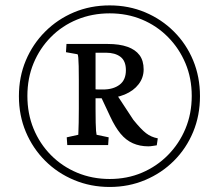

<svg xmlns="http://www.w3.org/2000/svg" viewBox="-20 -706 831 729"><path d="M233.4 -184.6 277.3 -194.3Q277.3 -197.3 277.8 -208.5Q278.3 -219.7 278.8 -240.7Q279.3 -261.7 279.3 -293V-402.3Q279.3 -433.6 278.8 -454.6Q278.3 -475.6 277.3 -486.8Q276.4 -498 274.4 -500L230.5 -507.8L232.4 -539.1H388.7Q433.6 -539.1 463.9 -528.3Q494.1 -517.6 509.8 -496.6Q525.4 -475.6 525.4 -442.4Q525.4 -411.1 506.3 -386.2Q487.3 -361.3 453.6 -347.2Q419.9 -333 377.9 -333H335V-367.2Q345.7 -366.2 354 -366.2Q362.3 -366.2 371.1 -366.2Q410.2 -366.2 434.1 -384.3Q458 -402.3 458 -439.5Q458 -474.6 437.5 -490.2Q417 -505.9 381.8 -505.9H342.8V-293Q342.8 -261.7 343.3 -240.7Q343.8 -219.7 344.7 -209Q345.7 -198.2 346.7 -194.3L392.6 -184.6L390.6 -155.3H235.4ZM543 -150.4Q510.7 -150.4 484.4 -162.1Q458 -173.8 437.5 -198.7Q417 -223.6 398.4 -263.7L361.3 -342.8L417 -356.4L486.3 -251Q515.6 -214.8 534.7 -200.2Q553.7 -185.5 579.1 -180.7L575.2 -154.3Q568.4 -153.3 559.6 -151.9Q550.8 -150.4 543 -150.4ZM396.5 3.9Q324.2 3.9 261.2 -22.5Q198.2 -48.8 151.4 -95.7Q104.5 -142.6 78.1 -205.1Q51.8 -267.6 51.8 -340.8Q51.8 -414.1 78.1 -476.6Q104.5 -539.1 151.4 -585.9Q198.2 -632.8 260.7 -659.2Q323.2 -685.5 396.5 -685.5Q468.8 -685.5 531.2 -659.2Q593.8 -632.8 640.6 -585.9Q687.5 -539.1 713.4 -476.6Q739.3 -414.1 739.3 -340.8Q739.3 -267.6 713.4 -205.1Q687.5 -142.6 640.6 -95.7Q593.8 -48.8 531.2 -22.5Q468.8 3.9 396.5 3.9ZM396.5 -26.4Q462.9 -26.4 519 -50.3Q575.2 -74.2 617.7 -117.2Q660.2 -160.2 684.1 -217.3Q708 -274.4 708 -341.8Q708 -409.2 684.1 -465.8Q660.2 -522.5 617.7 -565.4Q575.2 -608.4 519 -631.8Q462.9 -655.3 396.5 -655.3Q330.1 -655.3 272.9 -631.8Q215.8 -608.4 173.3 -565.4Q130.9 -522.5 107.4 -465.8Q84 -409.2 84 -341.8Q84 -274.4 107.4 -217.3Q130.9 -160.2 173.3 -117.2Q215.8 -74.2 272.9 -50.3Q330.1 -26.4 396.5 -26.4Z"/></svg>

Font: Crimson Pro Light
Style: Regular
Weight: 300
Designer: Jacques Le Bailly
Foundry: Baron von Fonthausen
Version: Version 1.003